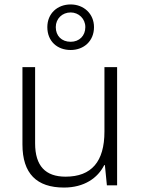

<svg xmlns="http://www.w3.org/2000/svg" viewBox="-20 -834 636 864"><path d="M298 -609C357 -609 403 -649 403 -712C403 -772 357 -814 298 -814C238 -814 193 -773 193 -712C193 -648 238 -609 298 -609ZM298 -646C257 -646 231 -673 231 -712C231 -750 260 -778 298 -778C334 -778 364 -750 364 -712C364 -673 337 -646 298 -646ZM507 -532H450V-242C450 -107 392 -39 275 -39C185 -39 138 -87 138 -189V-532H81V-184C81 -53 145 10 268 10C359 10 420 -33 449 -91H452L461 0H507Z"/></svg>

Font: Noto Sans Devanagari UI Light
Style: Regular
Weight: 300
Designer: Jelle Bosma - Monotype Design Team
Foundry: Monotype Imaging Inc.
Version: Version 2.004